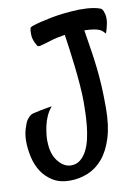

<svg xmlns="http://www.w3.org/2000/svg" viewBox="-85 -713 621 862"><g transform="rotate(-10 225.5 -281.5)"><path d="M164.1 92.8Q118.2 92.8 86.4 73.2Q54.7 53.7 35.6 23.9Q16.6 -5.9 8.3 -43Q0 -80.1 0 -115.2Q0 -145.5 8.3 -172.4Q16.6 -199.2 23.4 -209Q28.3 -215.8 36.1 -223.6Q43.9 -231.4 58.6 -234.4Q74.2 -237.3 89.8 -241.2Q103.5 -244.1 116.7 -246.1Q129.9 -248 140.6 -250Q126 -233.4 116.2 -211.9Q106.4 -190.4 101.6 -167.5Q96.7 -144.5 94.7 -123Q92.8 -101.6 94.7 -84Q97.7 -35.2 123.5 -4.4Q149.4 26.4 180.7 26.4Q205.1 26.4 222.7 12.2Q240.2 -2 252 -24.4Q263.7 -46.9 270.5 -76.2Q277.3 -105.5 280.3 -135.3Q283.2 -165 284.2 -193.8Q285.2 -222.7 285.2 -244.1Q285.2 -280.3 281.7 -323.2Q278.3 -366.2 273.4 -409.2Q268.6 -452.1 263.2 -490.7Q257.8 -529.3 253.9 -555.7Q214.8 -549.8 187.5 -541Q160.2 -532.2 136.7 -526.4Q126 -524.4 123 -530.3Q106.4 -557.6 105.5 -579.1Q104.5 -600.6 107.4 -611.3Q108.4 -616.2 118.2 -620.1Q153.3 -631.8 209 -642.6Q264.6 -653.3 335 -656.2Q354.5 -656.2 372.1 -655.3Q387.7 -654.3 404.8 -651.4Q421.9 -648.4 435.5 -642.6Q441.4 -637.7 444.3 -630.4Q447.3 -623 449.2 -615.2Q451.2 -605.5 451.2 -595.7Q451.2 -585 449.2 -574.2Q447.3 -564.5 444.3 -552.7Q441.4 -541 436.5 -529.3Q431.6 -535.2 426.3 -540.5Q420.9 -545.9 411.1 -550.3Q401.4 -554.7 385.7 -557.1Q370.1 -559.6 343.8 -560.5Q352.5 -505.9 358.9 -464.8Q365.2 -423.8 369.6 -384.8Q374 -345.7 376.5 -302.7Q378.9 -259.8 378.9 -201.2Q378.9 -121.1 361.3 -64.9Q343.8 -8.8 314 26.4Q284.2 61.5 245.1 77.1Q206.1 92.8 164.1 92.8Z"/></g></svg>

Font: Rancho
Style: Regular
Weight: 400
Designer: Font Diner, Inc
Foundry: Font Diner, Inc
Version: Version 1.001